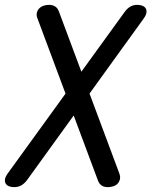

<svg xmlns="http://www.w3.org/2000/svg" viewBox="-33 -760 653 790"><path d="M79 -20Q68 -5 55 2.5Q42 10 25 10Q14 10 4.5 6.5Q-5 3 -9.5 -4.5Q-14 -12 -12.5 -22.5Q-11 -33 0 -48L480 -711Q491 -726 503.5 -733Q516 -740 532 -740Q543 -740 552.5 -736.5Q562 -733 566.5 -725.5Q571 -718 569.5 -707.5Q568 -697 557 -682ZM457 -49Q463 -34 460.5 -23Q458 -12 451 -4.5Q444 3 433 6.5Q422 10 411 10Q394 10 384 2.5Q374 -5 369 -20L122 -682Q116 -696 118.5 -707Q121 -718 128.5 -725.5Q136 -733 146.5 -736.5Q157 -740 169 -740Q184 -740 194.5 -733Q205 -726 210 -711Z"/></svg>

Font: Maple Mono
Style: Italic
Weight: 400
Italic angle: -10°
Monospace: yes
Designer: subframe7536
Version: Version 7.300